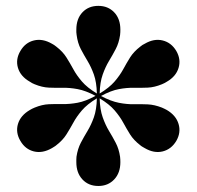

<svg xmlns="http://www.w3.org/2000/svg" viewBox="-20 -780 670 654"><path d="M390 -227.5Q390 -191 369 -168.8Q348 -146.5 315 -146.5Q281.5 -146.5 260.8 -168.8Q240 -191 240 -227.5Q240 -232 240 -236.2Q240 -240.5 240.5 -246Q244.5 -273 255.2 -293.5Q266 -314 278.2 -334.2Q290.5 -354.5 299.8 -380.5Q309 -406.5 310 -445Q277 -425 259 -404Q241 -383 229.8 -362.2Q218.5 -341.5 206.2 -322Q194 -302.5 172 -285.5Q168 -282 164.2 -280Q160.5 -278 157 -275.5Q125 -257 95.5 -264.2Q66 -271.5 49.5 -300Q32.5 -328.5 41.2 -357.8Q50 -387 82 -405.5Q85.5 -407.5 89.2 -409.5Q93 -411.5 98 -413.5Q123.5 -424 146.5 -425Q169.5 -426 193.2 -425.5Q217 -425 244.2 -430Q271.5 -435 305.5 -453.5Q271.5 -471.5 244.2 -476.5Q217 -481.5 193.2 -481Q169.5 -480.5 146.5 -481.5Q123.5 -482.5 98 -493Q93 -495 89.2 -497Q85.5 -499 82 -501.5Q50 -519.5 41.2 -548.8Q32.5 -578 49.5 -606.5Q66 -635 95.5 -642.2Q125 -649.5 157 -631Q160.5 -629 164.2 -626.8Q168 -624.5 172 -621Q194 -604 206.2 -584.5Q218.5 -565 229.8 -544.2Q241 -523.5 259 -502.5Q277 -481.5 310 -461.5Q309 -500 299.8 -526Q290.5 -552 278.2 -572.2Q266 -592.5 255.2 -613Q244.5 -633.5 241 -661Q240 -666 240 -670.2Q240 -674.5 240 -679Q240 -716 260.8 -738Q281.5 -760 315 -760Q348 -760 369 -738Q390 -716 390 -679Q390 -674.5 389.8 -670.2Q389.5 -666 389 -660.5Q385 -633.5 374.2 -613Q363.5 -592.5 351.2 -572.2Q339 -552 329.8 -526Q320.5 -500 319.5 -461.5Q352.5 -481.5 370.5 -502.5Q388.5 -523.5 399.8 -544.2Q411 -565 423.2 -584.5Q435.5 -604 457.5 -621Q461.5 -624.5 465.2 -626.8Q469 -629 473 -631Q504.5 -649.5 534 -642.2Q563.5 -635 580.5 -606.5Q597 -578 588.2 -548.8Q579.5 -519.5 548 -501.5Q544 -499 540.2 -497Q536.5 -495 531.5 -493Q506 -482.5 483 -481.5Q460 -480.5 436.2 -481Q412.5 -481.5 385.2 -476.5Q358 -471.5 324 -453Q358 -435 385.2 -429.8Q412.5 -424.5 436.2 -425Q460 -425.5 483 -424.5Q506 -423.5 531.5 -413.5Q536.5 -411.5 540.2 -409.5Q544 -407.5 548 -405.5Q579.5 -387 588.2 -357.8Q597 -328.5 580.5 -300Q563.5 -271.5 534 -264.2Q504.5 -257 473 -275.5Q469 -278 465.2 -280Q461.5 -282 457.5 -285.5Q435.5 -302.5 423.2 -322Q411 -341.5 399.8 -362.2Q388.5 -383 370.5 -404Q352.5 -425 319.5 -445Q320.5 -406.5 329.8 -380.5Q339 -354.5 351.2 -334.2Q363.5 -314 374.2 -293.5Q385 -273 389 -246Q389.5 -240.5 389.8 -236.2Q390 -232 390 -227.5Z"/></svg>

Font: Bodoni* 24pt
Style: Bold
Weight: 700
Version: Version 2.3